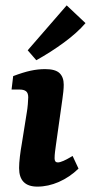

<svg xmlns="http://www.w3.org/2000/svg" viewBox="-20 -687 338 714"><path d="M212 -318 188 -148Q186 -134 184.5 -121.5Q183 -109 183 -98Q183 -83 195 -83Q203 -83 216.5 -89Q230 -95 250 -107L272 -60Q239 -28 199 -10.5Q159 7 119 7Q51 7 51 -62Q51 -80 54 -105Q57 -130 61 -152L80 -271Q82 -282 83.5 -299.5Q85 -317 85 -325Q85 -341 77 -347.5Q69 -354 53 -354H23L29 -404Q66 -418 93.5 -424Q121 -430 148 -430Q186 -430 201.5 -415Q217 -400 217 -372Q217 -361 215.5 -346Q214 -331 212 -318ZM83 -500 228 -667 298 -601Q267 -565 218 -529Q169 -493 115 -463Z"/></svg>

Font: Rasa
Style: Italic
Weight: 400
Italic angle: -7.10001°
Designer: Anna Giedrys (Yrsa+Rasa design), David Brezina (Yrsa art-direction, Rasa art-direction, design)
Foundry: Rosetta Type Foundry
Version: Version 2.004